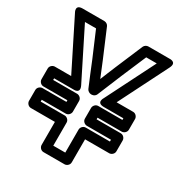

<svg xmlns="http://www.w3.org/2000/svg" viewBox="-173 -775 858 915"><g transform="rotate(30 256.0 -318.0)"><path d="M59 -611H120L178 -475C196 -432 213 -388 233 -342C237 -333 248 -327 256 -327H260C270 -327 280 -334 283 -342C302 -387 320 -431 338 -475L396 -611H454L318 -341C318 -341 295 -305 340 -305H447V-296H314C299 -296 289 -282 289 -271V-212C289 -197 303 -187 314 -187H447V-177H314C299 -177 289 -163 289 -152V-25H223V-152C223 -167 209 -177 198 -177H66V-187H198C213 -187 223 -201 223 -212V-271C223 -286 209 -296 198 -296H66V-305H172C172 -305 214 -301 194 -341ZM18 -661C-26 -661 -4 -625 -4 -625L131 -355H41C30 -355 16 -345 16 -330V-271C16 -260 26 -246 41 -246H173V-237H41C30 -237 16 -227 16 -212V-152C16 -141 26 -127 41 -127H173V0C173 11 183 25 198 25H314C325 25 339 15 339 0V-127H472C483 -127 497 -137 497 -152V-212C497 -223 487 -237 472 -237H339V-246H472C483 -246 497 -256 497 -271V-330C497 -341 487 -355 472 -355H381L517 -625C537 -665 495 -661 495 -661H379C370 -661 360 -655 356 -646L292 -495C280 -467 270 -441 258 -412C247 -439 235 -467 224 -495L160 -646C157 -654 147 -661 137 -661Z"/></g></svg>

Font: Falling Sky
Style: Ou
Weight: 400
Designer: Paul D. Hunt
Foundry: Adobe Systems Incorporated
Version: Version 1.02